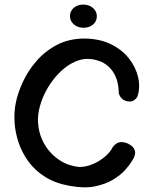

<svg xmlns="http://www.w3.org/2000/svg" viewBox="-20 -819 669 837"><path d="M283 -9Q221 -20 176.5 -48Q132 -76 103.5 -115.5Q75 -155 60.5 -199Q46 -243 43.5 -286.5Q41 -330 48 -366Q56 -410 78.5 -459.5Q101 -509 138.5 -552.5Q176 -596 228.5 -623.5Q281 -651 350 -651Q416 -650 465 -625.5Q514 -601 543.5 -562.5Q573 -524 582.5 -480.5Q592 -437 579 -398Q579 -398 575 -392Q571 -386 562 -380.5Q553 -375 537 -377Q521 -380 512.5 -388Q504 -396 501 -404Q498 -412 498 -412Q498 -412 497.5 -424.5Q497 -437 493 -457Q489 -477 477.5 -498Q466 -519 444.5 -536Q423 -553 387 -560Q348 -567 311.5 -552Q275 -537 243.5 -506.5Q212 -476 189 -437.5Q166 -399 154.5 -358Q143 -317 146 -282Q149 -244 162 -214Q175 -184 194 -161.5Q213 -139 235.5 -123.5Q258 -108 281 -100.5Q304 -93 325 -91Q355 -91 384.5 -103.5Q414 -116 437.5 -136Q461 -156 471 -177Q471 -177 475 -182Q479 -187 487.5 -193Q496 -199 508.5 -199.5Q521 -200 538 -193Q552 -186 559 -178Q566 -170 568 -162Q570 -154 568.5 -147Q567 -140 565.5 -136Q564 -132 564 -132Q564 -132 555 -116.5Q546 -101 526 -78.5Q506 -56 473 -36Q440 -16 393.5 -6.5Q347 3 283 -9ZM343 -698Q327 -698 313.5 -705Q300 -712 292.5 -723.5Q285 -735 285 -749Q285 -763 292.5 -774.5Q300 -786 313.5 -792.5Q327 -799 343 -799Q359 -799 372.5 -792.5Q386 -786 394 -774.5Q402 -763 402 -749Q402 -732 394 -721Q386 -710 373 -704Q360 -698 343 -698Z"/></svg>

Font: Sour Gummy
Style: Regular
Weight: 400
Designer: Stefie Justprince
Foundry: Eifetstype
Version: Version 1.000